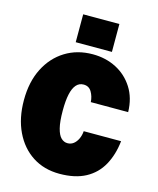

<svg xmlns="http://www.w3.org/2000/svg" viewBox="-134 -1013 918 1117"><g transform="rotate(15 325.0 -454.0)"><path d="M332 12Q239 12 169.5 -33Q100 -78 61 -159.5Q22 -241 22 -349Q22 -459 63 -540Q104 -621 176 -665.5Q248 -710 341 -710Q419 -710 482.5 -677.5Q546 -645 585 -584Q624 -523 626 -438H401Q399 -472 383 -499Q367 -526 335 -526Q308 -526 290.5 -506Q273 -486 264.5 -447Q256 -408 256 -349Q256 -282 266 -243Q276 -204 293 -188Q310 -172 331 -172Q352 -172 367.5 -184Q383 -196 393 -217Q403 -238 405 -264H630Q621 -181 586.5 -118.5Q552 -56 489 -22Q426 12 332 12ZM226 -752V-920H444V-752Z"/></g></svg>

Font: Azeret Mono Thin Black
Style: Regular
Weight: 900
Version: Version 1.002